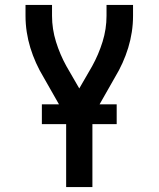

<svg xmlns="http://www.w3.org/2000/svg" viewBox="-20 -540 640 775"><path d="M247 215V-68L156 -228Q139 -256 125.5 -286Q112 -316 102.5 -347Q93 -378 88 -410.5Q83 -443 83 -476V-520H190V-476Q190 -423 206 -371.5Q222 -320 248 -273L300 -183L352 -273Q378 -320 394 -371.5Q410 -423 410 -476V-520H517V-476Q517 -443 512 -410.5Q507 -378 497.5 -347Q488 -316 474.5 -286Q461 -256 444 -228L353 -68V215ZM451 -39H149V-119H451Z"/></svg>

Font: Zed Mono Semibold Extended
Style: Regular
Weight: 600
Width: 7
Monospace: yes
Designer: Belleve Invis
Foundry: Belleve Invis
Version: Version 1.0.0; ttfautohint (v1.8.4)